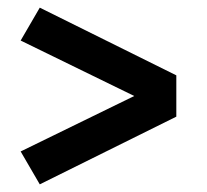

<svg xmlns="http://www.w3.org/2000/svg" viewBox="-20 -591 540 502"><path d="M84 -109 34 -195 331 -340 34 -485 84 -571 441 -394V-286Z"/></svg>

Font: Zed Mono
Style: Bold
Weight: 700
Monospace: yes
Designer: Belleve Invis
Foundry: Belleve Invis
Version: Version 1.0.0; ttfautohint (v1.8.4)